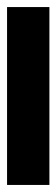

<svg xmlns="http://www.w3.org/2000/svg" viewBox="169 -1092 160 544"><g transform="rotate(-90 249.0 -820.0)"><path d="M501 -760H-3V-880H501Z"/></g></svg>

Font: Noto Sans Khmer UI SemiCondensed Black
Style: Regular
Weight: 900
Width: 4
Designer: Danh Hong and the Monotype Design Team
Foundry: Monotype Imaging Inc.
Version: Version 2.002; ttfautohint (v1.8.4.7-5d5b)